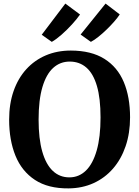

<svg xmlns="http://www.w3.org/2000/svg" viewBox="-20 -1032 771 1063"><path d="M360.2 11Q246.5 12.1 173.5 -35.9Q100.4 -84 65.5 -170.1Q30.6 -256.2 30.6 -369.3Q30.6 -457.1 55.2 -527.7Q79.8 -598.3 125.3 -648.5Q170.9 -698.6 233.6 -725.4Q296.3 -752.1 372.4 -752.1Q485.5 -751.7 558 -706.2Q630.5 -660.7 665.3 -577.8Q700.1 -494.9 700.1 -382.4Q700.1 -294.9 675.6 -222.9Q651.1 -150.9 605.9 -98.8Q560.7 -46.7 498.3 -18.2Q435.9 10.2 360.2 11ZM364.1 -50Q416.9 -50 455.6 -87.5Q494.2 -125 515.4 -199Q536.6 -272.9 536.6 -381.7Q536.6 -488 516.5 -556.3Q496.4 -624.7 458.2 -657.9Q420 -691.1 366 -691.1Q313.1 -691.1 274.5 -656.1Q235.9 -621.1 214.8 -549.7Q193.7 -478.4 193.7 -369.7Q193.7 -263.9 214 -192.9Q234.2 -121.9 272.3 -85.9Q310.4 -50 364.1 -50ZM482.7 -800.5 426.3 -840.7 564.5 -1012.2 643 -952.1Q630.9 -933.6 611.4 -911.4Q591.9 -889.3 569.2 -867.4Q546.5 -845.4 524.1 -827.7Q501.8 -809.9 483.7 -800.5ZM266.2 -800.5 211 -839.6 341.7 -1012.2 423.1 -951.7Q406.4 -927.4 378.6 -896.9Q350.9 -866.5 320.9 -840.1Q290.9 -813.8 267.2 -800.5Z"/></svg>

Font: Merriweather Light
Style: Regular
Weight: 300
Version: Version 2.100